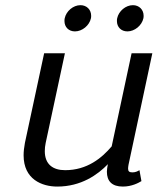

<svg xmlns="http://www.w3.org/2000/svg" viewBox="-20 -703 615 732"><path d="M526.7 -633.3C527.5 -636.7 527.5 -640 527.5 -643.3C527.5 -665.8 510.8 -683.3 486.7 -683.3C459.2 -683.3 432.5 -660.8 426.7 -633.3C425.8 -630 425.8 -626.7 425.8 -622.5C425.8 -600 441.7 -583.3 465.8 -583.3C493.3 -583.3 520.8 -605.8 526.7 -633.3ZM326.7 -633.3C327.5 -636.7 327.5 -640 327.5 -643.3C327.5 -665.8 310.8 -683.3 286.7 -683.3C259.2 -683.3 232.5 -660.8 226.7 -633.3C225.8 -630 225.8 -626.7 225.8 -622.5C225.8 -600 241.7 -583.3 265.8 -583.3C293.3 -583.3 320.8 -605.8 326.7 -633.3ZM519.2 -12.5 511.7 -54.2C505.8 -50.8 497.5 -45.8 485 -45.8C472.5 -45.8 468.3 -50 468.3 -60.8C468.3 -65 469.2 -69.2 470 -75L560.8 -500H481.7L405.8 -145C368.3 -100.8 312.5 -54.2 228.3 -54.2C182.5 -54.2 150.8 -75.8 150.8 -126.7C150.8 -136.7 151.7 -146.7 154.2 -158.3L227.5 -500H148.3L75 -158.3C71.7 -140.8 70 -125 70 -110.8C70 -19.2 140 8.3 198.3 8.3C289.2 8.3 352.5 -36.7 391.7 -77.5L390.8 -75C389.2 -65 387.5 -56.7 387.5 -48.3C387.5 -12.5 406.7 8.3 448.3 8.3C482.5 8.3 508.3 -5.8 519.2 -12.5Z"/></svg>

Font: BoonHome
Style: Book Oblique
Weight: 400
Italic angle: -12°
Designer: Sungsit Sawaiwan
Foundry: Sungsit Sawaiwan
Version: Version 0.2